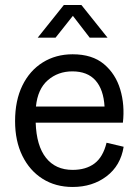

<svg xmlns="http://www.w3.org/2000/svg" viewBox="-20 -732 553 764"><path d="M269 12Q201 12 149.5 -20.5Q98 -53 69 -112Q40 -171 40 -250Q40 -332 69 -391.5Q98 -451 150 -483.5Q202 -516 269 -516Q347 -516 393.5 -477Q440 -438 458.5 -376Q477 -314 469 -244H122Q125 -152 163 -104Q201 -56 269 -56Q322 -56 356 -81.5Q390 -107 404 -164L472 -148Q460 -73 404 -30.5Q348 12 269 12ZM268 -448Q211 -448 170.5 -413Q130 -378 123 -308H396Q392 -376 360 -412Q328 -448 268 -448ZM130 -582 234 -712H304L408 -582H337L270 -669L201 -582Z"/></svg>

Font: Special Gothic
Style: Regular
Weight: 400
Designer: Alistair McCready
Foundry: Monolith
Version: Version 1.010; ttfautohint (v1.8.4.7-5d5b)